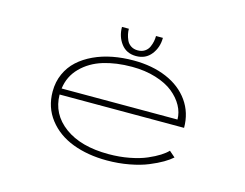

<svg xmlns="http://www.w3.org/2000/svg" viewBox="-94 -809 1237 970"><g transform="rotate(15 525.0 -324.0)"><path d="M646 -660.5Q646 -610.5 617.2 -573.5Q588.5 -536.5 538 -536.5Q488 -536.5 460 -573.2Q432 -610 432 -660.5H468Q468 -646.5 471 -632.2Q474 -618 481 -602.2Q488 -586.5 503 -576.5Q518 -566.5 539 -566.5Q560.5 -566.5 575.5 -576.5Q590.5 -586.5 597.5 -602.2Q604.5 -618 607.2 -632.2Q610 -646.5 610 -660.5ZM859 -92Q842 -76.5 814 -60Q786 -43.5 745.5 -26.8Q705 -10 648.8 0.5Q592.5 11 532 11Q432 11 352.5 -19.2Q273 -49.5 225.5 -110.8Q178 -172 178 -255Q178 -305.5 197 -347.8Q216 -390 249 -420Q282 -450 327 -471Q372 -492 424.2 -502Q476.5 -512 534 -512Q631 -512 706.5 -480Q782 -448 824.5 -388Q867 -328 867 -249H216Q217 -147 302 -84.5Q387 -22 532 -22Q589.5 -22 641.5 -32Q693.5 -42 729.8 -57.8Q766 -73.5 790 -88.8Q814 -104 828 -119ZM534 -479Q451 -479 384.2 -458.5Q317.5 -438 272 -392.2Q226.5 -346.5 218 -281H824Q824 -317.5 805 -352.2Q786 -387 750.8 -415.5Q715.5 -444 659 -461.5Q602.5 -479 534 -479Z"/></g></svg>

Font: League Mono Extended Thin
Style: Regular
Weight: 100
Width: 9
Designer: Tyler Finck
Foundry: The League of Moveable Type / Tyler Finck
Version: Version 2.210